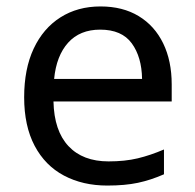

<svg xmlns="http://www.w3.org/2000/svg" viewBox="-20 -566 604 596"><path d="M292 -546Q361 -546 410.5 -516Q460 -486 486.5 -431.5Q513 -377 513 -304V-251H146Q148 -160 192.5 -112.5Q237 -65 317 -65Q368 -65 407.5 -74.5Q447 -84 489 -102V-25Q448 -7 408 1.5Q368 10 313 10Q237 10 178.5 -21Q120 -52 87.5 -113.5Q55 -175 55 -264Q55 -352 84.5 -415Q114 -478 167.5 -512Q221 -546 292 -546ZM291 -474Q228 -474 191.5 -433.5Q155 -393 148 -321H421Q420 -389 389 -431.5Q358 -474 291 -474Z"/></svg>

Font: Noto Sans Deseret
Style: Regular
Weight: 400
Designer: Monotype Design Team
Foundry: Monotype Imaging Inc.
Version: Version 2.001; ttfautohint (v1.8.4.7-5d5b)